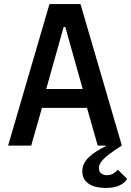

<svg xmlns="http://www.w3.org/2000/svg" viewBox="-20 -718 647 947"><path d="M224 -698H377L581 0Q543 24 520.5 41Q498 58 486.5 71Q475 84 471.5 93Q468 102 468 110Q468 130 480 138Q492 146 508 146Q525 146 538 138.5Q551 131 561 119L607 164Q596 184 569.5 196.5Q543 209 501 209Q477 209 456.5 204.5Q436 200 420 190Q404 180 395 164.5Q386 149 386 127Q386 89 416 59.5Q446 30 502 3L501 0H462L409 -186H187L134 0H20ZM302 -585H294L208 -279H388Z"/></svg>

Font: IBM Plex Mono Medium
Style: Regular
Weight: 500
Monospace: yes
Designer: Mike Abbink, Paul van der Laan, Pieter van Rosmalen
Foundry: Bold Monday
Version: Version 2.3